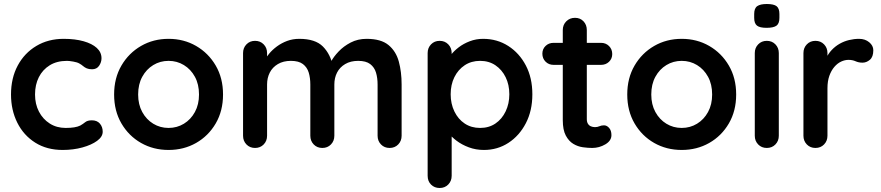

<svg xmlns="http://www.w3.org/2000/svg" viewBox="-20 -739 4402 959"><path d="M298 -545Q355 -545 397.5 -533Q440 -521 463.5 -499.5Q487 -478 487 -448Q487 -428 475 -410.5Q463 -393 440 -393Q424 -393 413.5 -397.5Q403 -402 395 -409Q387 -416 376 -422Q366 -428 345.5 -431.5Q325 -435 315 -435Q264 -435 228.5 -413Q193 -391 174 -353.5Q155 -316 155 -267Q155 -219 174.5 -181.5Q194 -144 228.5 -122Q263 -100 308 -100Q333 -100 351 -103Q369 -106 381 -112Q395 -120 406 -129Q417 -138 439 -138Q465 -138 479 -121.5Q493 -105 493 -81Q493 -56 465 -35.5Q437 -15 391.5 -2.5Q346 10 293 10Q214 10 156 -26.5Q98 -63 66.5 -126Q35 -189 35 -267Q35 -349 68.5 -411.5Q102 -474 161.5 -509.5Q221 -545 298 -545Z M1094 -267Q1094 -185 1057.5 -122.5Q1021 -60 959.5 -25Q898 10 822 10Q746 10 684.5 -25Q623 -60 586.5 -122.5Q550 -185 550 -267Q550 -349 586.5 -411.5Q623 -474 684.5 -509.5Q746 -545 822 -545Q898 -545 959.5 -509.5Q1021 -474 1057.5 -411.5Q1094 -349 1094 -267ZM974 -267Q974 -318 953.5 -355.5Q933 -393 898.5 -414Q864 -435 822 -435Q780 -435 745.5 -414Q711 -393 690.5 -355.5Q670 -318 670 -267Q670 -217 690.5 -179.5Q711 -142 745.5 -121Q780 -100 822 -100Q864 -100 898.5 -121Q933 -142 953.5 -179.5Q974 -217 974 -267Z M1475 -545Q1555 -545 1593 -506.5Q1631 -468 1643 -407L1626 -416L1634 -432Q1646 -455 1671 -481.5Q1696 -508 1731.5 -526.5Q1767 -545 1811 -545Q1883 -545 1920.5 -514Q1958 -483 1972 -431.5Q1986 -380 1986 -317V-61Q1986 -35 1969 -17.5Q1952 0 1926 0Q1900 0 1883 -17.5Q1866 -35 1866 -61V-317Q1866 -350 1858 -376.5Q1850 -403 1829 -419Q1808 -435 1769 -435Q1731 -435 1704 -419Q1677 -403 1663.5 -376.5Q1650 -350 1650 -317V-61Q1650 -35 1633 -17.5Q1616 0 1590 0Q1564 0 1547 -17.5Q1530 -35 1530 -61V-317Q1530 -350 1522 -376.5Q1514 -403 1493 -419Q1472 -435 1433 -435Q1395 -435 1368 -419Q1341 -403 1327.5 -376.5Q1314 -350 1314 -317V-61Q1314 -35 1297 -17.5Q1280 0 1254 0Q1228 0 1211 -17.5Q1194 -35 1194 -61V-474Q1194 -500 1211 -517.5Q1228 -535 1254 -535Q1280 -535 1297 -517.5Q1314 -500 1314 -474V-431L1299 -434Q1308 -451 1324 -470.5Q1340 -490 1363 -507Q1386 -524 1414 -534.5Q1442 -545 1475 -545Z M2393 -545Q2463 -545 2518.5 -509.5Q2574 -474 2606.5 -412Q2639 -350 2639 -268Q2639 -186 2606.5 -123.5Q2574 -61 2519.5 -25.5Q2465 10 2397 10Q2357 10 2322 -3Q2287 -16 2260.5 -36Q2234 -56 2219.5 -76.5Q2205 -97 2205 -111L2236 -124V139Q2236 165 2219 182.5Q2202 200 2176 200Q2150 200 2133 183Q2116 166 2116 139V-474Q2116 -500 2133 -517.5Q2150 -535 2176 -535Q2202 -535 2219 -517.5Q2236 -500 2236 -474V-425L2219 -434Q2219 -447 2233 -465.5Q2247 -484 2271 -502.5Q2295 -521 2326.5 -533Q2358 -545 2393 -545ZM2378 -435Q2334 -435 2301 -413Q2268 -391 2249.5 -353.5Q2231 -316 2231 -268Q2231 -221 2249.5 -182.5Q2268 -144 2301 -122Q2334 -100 2378 -100Q2422 -100 2454.5 -122Q2487 -144 2505.5 -182.5Q2524 -221 2524 -268Q2524 -316 2505.5 -353.5Q2487 -391 2454.5 -413Q2422 -435 2378 -435Z M2745 -525H2982Q3006 -525 3022 -509Q3038 -493 3038 -469Q3038 -446 3022 -430.5Q3006 -415 2982 -415H2745Q2721 -415 2705 -431Q2689 -447 2689 -471Q2689 -494 2705 -509.5Q2721 -525 2745 -525ZM2852 -650Q2878 -650 2894.5 -632.5Q2911 -615 2911 -589V-144Q2911 -130 2916.5 -121Q2922 -112 2931.5 -108Q2941 -104 2952 -104Q2964 -104 2974 -108.5Q2984 -113 2997 -113Q3011 -113 3022.5 -100Q3034 -87 3034 -64Q3034 -36 3003.5 -18Q2973 0 2938 0Q2917 0 2891.5 -3.5Q2866 -7 2843.5 -20.5Q2821 -34 2806 -62Q2791 -90 2791 -139V-589Q2791 -615 2808.5 -632.5Q2826 -650 2852 -650Z M3657 -267Q3657 -185 3620.5 -122.5Q3584 -60 3522.5 -25Q3461 10 3385 10Q3309 10 3247.5 -25Q3186 -60 3149.5 -122.5Q3113 -185 3113 -267Q3113 -349 3149.5 -411.5Q3186 -474 3247.5 -509.5Q3309 -545 3385 -545Q3461 -545 3522.5 -509.5Q3584 -474 3620.5 -411.5Q3657 -349 3657 -267ZM3537 -267Q3537 -318 3516.5 -355.5Q3496 -393 3461.5 -414Q3427 -435 3385 -435Q3343 -435 3308.5 -414Q3274 -393 3253.5 -355.5Q3233 -318 3233 -267Q3233 -217 3253.5 -179.5Q3274 -142 3308.5 -121Q3343 -100 3385 -100Q3427 -100 3461.5 -121Q3496 -142 3516.5 -179.5Q3537 -217 3537 -267Z M3870 -474V-61Q3870 -35 3853 -17.5Q3836 0 3810 0Q3784 0 3767 -17.5Q3750 -35 3750 -61V-474Q3750 -500 3767 -517.5Q3784 -535 3810 -535Q3836 -535 3853 -517.5Q3870 -500 3870 -474ZM3809 -600Q3775 -600 3761 -611Q3747 -622 3747 -650V-669Q3747 -698 3762.5 -708.5Q3778 -719 3810 -719Q3845 -719 3859 -708Q3873 -697 3873 -669V-650Q3873 -621 3858 -610.5Q3843 -600 3809 -600Z M4053 0Q4027 0 4010 -17.5Q3993 -35 3993 -61V-474Q3993 -500 4010 -517.5Q4027 -535 4053 -535Q4079 -535 4096 -517.5Q4113 -500 4113 -474V-380L4106 -447Q4117 -471 4134.5 -489.5Q4152 -508 4174 -520.5Q4196 -533 4221 -539Q4246 -545 4271 -545Q4301 -545 4321.5 -528Q4342 -511 4342 -488Q4342 -455 4325 -440.5Q4308 -426 4288 -426Q4269 -426 4253.5 -433Q4238 -440 4218 -440Q4200 -440 4181.5 -431.5Q4163 -423 4147.5 -405Q4132 -387 4122.5 -360.5Q4113 -334 4113 -298V-61Q4113 -35 4096 -17.5Q4079 0 4053 0Z"/></svg>

Font: Quicksand Variable Light
Style: Regular
Weight: 300
Designer: Andrew Paglinawan
Foundry: Andrew Paglinawan
Version: Version 3.004